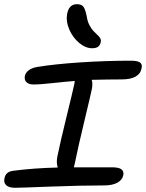

<svg xmlns="http://www.w3.org/2000/svg" viewBox="-27 -933 693 911"><path d="M410.2 -704.1Q378.9 -704.1 348.9 -729.2Q318.8 -754.4 302.2 -792Q285.6 -829.6 291 -863.8Q298.8 -913.1 337.9 -913.1Q359.4 -913.1 368.7 -901.1Q377.9 -889.2 384.8 -854Q388.2 -831.5 397.2 -814Q406.2 -796.4 415.8 -786.4Q425.3 -776.4 434.3 -768.3Q443.4 -760.3 448.2 -752Q453.1 -743.7 451.2 -733.9Q447.8 -717.8 438 -710.9Q428.2 -704.1 410.2 -704.1ZM44.9 -42Q15.6 -42 2.7 -54Q-10.3 -65.9 -5.9 -85.9Q-1 -119.1 38.1 -123Q132.3 -135.3 247.1 -138.2Q239.3 -159.2 245.1 -189.9Q259.3 -259.8 288.6 -378.9Q317.9 -498 326.2 -537.1Q326.2 -543 328.1 -548.8Q288.1 -545.9 226.1 -539.1Q164.1 -532.2 131.8 -532.2Q109.4 -532.2 98.6 -543Q87.9 -553.7 90.8 -571.8Q93.8 -587.4 108.6 -599.1Q123.5 -610.8 148.9 -615.2Q231.9 -628.9 354.2 -637Q476.6 -645 592.8 -645Q625 -645 637 -636.7Q648.9 -628.4 645 -609.9Q635.3 -556.2 549.8 -556.2Q488.3 -556.2 408.2 -554.2Q413.6 -537.1 409.2 -512.2Q403.8 -485.4 374.3 -362.8Q344.7 -240.2 326.2 -149.9Q324.2 -142.1 323.2 -139.2H502.9Q537.6 -139.2 549.6 -129.2Q561.5 -119.1 558.1 -102.1Q553.7 -79.6 530.3 -66.4Q506.8 -53.2 466.8 -53.2Q355.5 -53.2 211.4 -47.6Q67.4 -42 44.9 -42Z"/></svg>

Font: Shantell Sans Irregular
Style: Italic
Weight: 400
Italic angle: -11.31°
Designer: Stephen Nixon, Anya Danilova, Shantell Martin
Foundry: Arrow Type
Version: Version 1.006;[9816181b4]